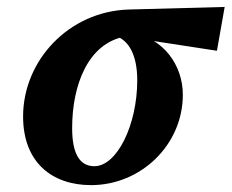

<svg xmlns="http://www.w3.org/2000/svg" viewBox="-20 -518 667 553"><path d="M242.3 15.2C386.4 15.2 506.6 -101.3 506.6 -245.1C506.6 -328.6 452.7 -407.5 359.3 -424L313.6 -414.3C353.1 -400.6 375.3 -356.2 375.3 -286.7C375.3 -158 316.8 -39.3 251.9 -39.3C210 -39.3 187.8 -74.3 187.8 -149.3C187.8 -273.6 233.9 -393 339.4 -412.5L384.7 -405.6L604.8 -371.8L627.1 -498L351.4 -490.6C177.9 -485.6 46.5 -343.5 46.5 -182.5C46.5 -50.4 129.8 15.2 242.3 15.2Z"/></svg>

Font: Source Serif Variable
Style: Italic
Weight: 389
Italic angle: -12°
Designer: Frank Grießhammer
Foundry: Adobe Systems Incorporated
Version: Version 3.001;hotconv 1.0.111;makeotfexe 2.5.65597